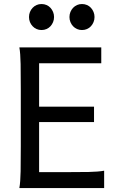

<svg xmlns="http://www.w3.org/2000/svg" viewBox="-20 -953 606 973"><path d="M456.5 -412.6V-334.5H178.2V-80.6H307.1Q379.9 -80.6 429.2 -81.5Q478.5 -82.5 507.8 -87.9V0H78.1Q83.5 -29.3 84.5 -84.7Q85.4 -140.1 85.4 -212.4V-500.5Q85.4 -572.8 84.5 -628.2Q83.5 -683.6 78.1 -712.9H493.2V-632.3H178.2V-412.6ZM127 -866.7Q127 -880.4 131.8 -892.3Q136.7 -904.3 145.3 -913.3Q153.8 -922.4 165.3 -927.5Q176.8 -932.6 190.4 -932.6Q204.1 -932.6 215.8 -927.5Q227.5 -922.4 235.8 -913.3Q244.1 -904.3 249 -892.3Q253.9 -880.4 253.9 -866.7Q253.9 -853 249 -841.1Q244.1 -829.1 235.8 -820.1Q227.5 -811 215.8 -805.9Q204.1 -800.8 190.4 -800.8Q176.8 -800.8 165.3 -805.9Q153.8 -811 145.3 -820.1Q136.7 -829.1 131.8 -841.1Q127 -853 127 -866.7ZM332 -866.7Q332 -880.4 336.9 -892.3Q341.8 -904.3 350.3 -913.3Q358.9 -922.4 370.4 -927.5Q381.8 -932.6 395.5 -932.6Q409.2 -932.6 420.9 -927.5Q432.6 -922.4 440.9 -913.3Q449.2 -904.3 454.1 -892.3Q459 -880.4 459 -866.7Q459 -853 454.1 -841.1Q449.2 -829.1 440.9 -820.1Q432.6 -811 420.9 -805.9Q409.2 -800.8 395.5 -800.8Q381.8 -800.8 370.4 -805.9Q358.9 -811 350.3 -820.1Q341.8 -829.1 336.9 -841.1Q332 -853 332 -866.7Z"/></svg>

Font: Andika New Basic
Style: Regular
Weight: 400
Designer: Victor Gaultney, Annie Olsen, Julie Remington, Don Collingsworth, Eric Hays
Foundry: SIL International
Version: Version 5.500